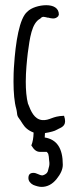

<svg xmlns="http://www.w3.org/2000/svg" viewBox="-20 -525 290 742"><path d="M207.5 -468.8C207.5 -494.6 185.5 -504.9 158.7 -504.9C131.8 -504.9 100.1 -495.1 85.9 -480C55.2 -455.6 40 -362.3 34.2 -269.5C34.2 -267.1 33.7 -265.1 33.7 -263.2V-263.7C33.2 -257.8 32.7 -248.5 32.7 -242.2C32.2 -231.4 32.2 -220.7 32.2 -210C32.2 -167.5 35.6 -128.9 43 -104C44.4 -98.6 44.9 -94.7 45.4 -90.8C45.9 -83.5 46.4 -78.1 51.3 -70.3V-70.8L57.6 -61.5V-62L66.9 -47.4C76.2 -32.7 87.4 -21.5 109.9 -12.7C109.4 7.8 106.4 24.4 101.1 37.1C112.3 55.2 121.6 62 135.7 62H160.6C163.1 64.5 165.5 67.4 167 70.3L166.5 69.8C168 74.2 169.4 84 169.9 95.2C171.4 104 171.9 113.3 168 124.5C164.6 135.3 166.5 136.7 160.6 144C154.8 149.9 146 152.8 143.6 152.8C138.2 152.8 132.3 150.4 127 147.9C120.6 145 115.2 143.1 109.4 143.1C95.7 143.1 89.8 149.9 89.8 163.1C89.8 174.3 97.2 183.6 108.4 189.5C119.1 193.8 130.9 197.3 140.6 197.3C163.1 197.3 182.1 187 198.2 167.5C214.4 147.5 222.7 129.4 222.7 111.8C222.7 47.9 199.7 13.7 152.8 6.3C152.8 1 153.3 -4.4 153.8 -10.7C173.8 -13.7 193.4 -19.5 196.3 -22L206.1 -26.9H205.6C223.6 -34.7 239.3 -43 227.5 -77.6C203.1 -76.7 190.9 -72.3 180.2 -68.4C168.5 -64 157.2 -59.6 142.6 -61C112.3 -64.5 99.6 -94.7 88.4 -124V-123C82 -147 79.6 -178.2 79.6 -209C79.6 -249 84 -291 87.4 -320.3C95.2 -377 102.1 -436 135.7 -453.1C139.6 -458 144 -460 148.4 -460C150.9 -460 159.2 -458 165.5 -456.5V-457C172.9 -455.1 179.7 -453.6 185.1 -453.6C192.9 -453.6 199.2 -456.1 205.1 -462.4Z"/></svg>

Font: Amatic Mod Bold ONEptTWO
Style: Bold
Weight: 700
Designer: David Occhino Design
Foundry: David Occhino Design
Version: Version 1.2